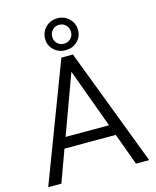

<svg xmlns="http://www.w3.org/2000/svg" viewBox="-135 -1030 909 1121"><g transform="rotate(-15 319.5 -469.5)"><path d="M545.4 0 474.6 -192.9H164.6L94.2 0H14.6L284.7 -710.9H354.5L625 0ZM188.5 -257.3H451.2L319.8 -616.2ZM221.2 -841.3Q221.2 -881.8 250 -910.4Q278.8 -939 320.8 -939Q362.8 -939 391.6 -910.4Q420.4 -881.8 420.4 -841.3Q420.4 -800.3 391.6 -773.2Q362.8 -746.1 320.8 -746.1Q278.8 -746.1 250 -773.2Q221.2 -800.3 221.2 -841.3ZM264.2 -841.3Q264.2 -818.8 280 -802Q295.9 -785.2 320.8 -785.2Q345.7 -785.2 361.8 -801.8Q377.9 -818.4 377.9 -841.3Q377.9 -865.2 361.8 -882.3Q345.7 -899.4 320.8 -899.4Q295.9 -899.4 280 -882.3Q264.2 -865.2 264.2 -841.3Z"/></g></svg>

Font: Vazirmatn UI FD Light
Style: Regular
Weight: 300
Designer: Saber Rastikerdar
Foundry: Saber Rastikerdar
Version: Version 33.003